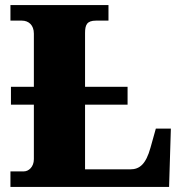

<svg xmlns="http://www.w3.org/2000/svg" viewBox="-20 -734 717 754"><path d="M571 -154C553 -89 528 -69 492 -69H314V-323H481V-393H314V-604C314 -636 321 -653 357 -653H406V-714H21V-653H66C92 -653 113 -636 113 -602V-393H23V-323H113V-109C113 -78 92 -61 74 -61H21V0H644L651 -229H592Z"/></svg>

Font: UArctic Serif Black
Style: Regular
Weight: 900
Designer: Customization by Puisto advertising & original work Monotype Design Team
Foundry: Monotype Imaging Inc.
Version: Version 2.004